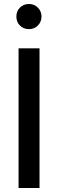

<svg xmlns="http://www.w3.org/2000/svg" viewBox="-20 -942 291 962"><path d="M73 -700H178V0H73ZM80 -904Q98 -922 125 -922Q152 -922 170 -903.5Q188 -885 188 -859Q188 -833 170 -814.5Q152 -796 125 -796Q98 -796 80 -814Q62 -832 62 -859Q62 -886 80 -904Z"/></svg>

Font: Lopes Sans Medium
Style: Regular
Weight: 500
Designer: Gabriel Lam, Diego Maldonado
Foundry: TypeRant, Foresti Design
Version: Version 4.000